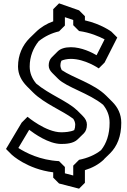

<svg xmlns="http://www.w3.org/2000/svg" viewBox="-20 -987 763 1151"><path d="M501 -240C501 -259 492 -276 476 -292L440 -328H439C387 -379 273 -422 197 -486C173 -515 158 -548 158 -588C158 -649 180 -700 212 -740C248 -769 290 -789 334 -799L369 -834V-884L419 -867V-836L454 -801C520 -792 575 -768 607 -751L559 -656C532 -672 469 -704 405 -704C369 -704 342 -695 326 -679L290 -643C278 -631 272 -614 272 -595C272 -578 279 -564 293 -550L329 -514C381 -463 514 -428 598 -359C622 -329 637 -295 637 -251C637 -181 618 -127 586 -87C550 -58 504 -39 454 -29L419 6V65L369 52V14L334 -21C220 -27 135 -71 90 -100L155 -209C184 -187 271 -124 347 -124C375 -124 420 -126 446 -152L482 -187C494 -199 501 -216 501 -240ZM431 -240C431 -227 429 -217 425 -207C402 -196 368 -194 347 -194C255 -194 145 -287 145 -287L110 -252L16 -94L51 -59C51 -59 143 27 299 46V78L334 113L454 144L489 109V33C532 20 572 -1 604 -32V-33L640 -68C682 -110 707 -169 707 -251C707 -303 686 -344 653 -377L652 -378L617 -413C544 -486 417 -521 350 -567C346 -575 342 -585 342 -595C342 -605 344 -614 348 -623C361 -629 382 -634 405 -634C490 -634 572 -577 572 -577L607 -612L683 -762L648 -797C648 -797 587 -843 489 -865V-890L454 -925L334 -967L299 -932V-859C261 -846 223 -823 194 -794L158 -759C115 -716 88 -658 88 -588C88 -541 109 -503 141 -470L142 -469L143 -468L178 -433C245 -366 356 -323 419 -275C426 -265 431 -252 431 -240Z"/></svg>

Font: Hussar Press
Style: Bold
Weight: 700
Foundry: Cannot Into Space Fonts
Version: Version 1.43